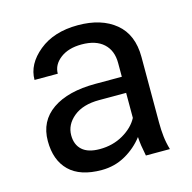

<svg xmlns="http://www.w3.org/2000/svg" viewBox="-86 -624 720 720"><g transform="rotate(-15 274.0 -264.0)"><path d="M397 0Q392.1 -24.9 389.6 -41Q387.2 -57.1 386.2 -74.7Q357.9 -37.6 315.9 -13.9Q273.9 9.8 223.6 9.8Q140.1 9.8 97.9 -31.5Q55.7 -72.8 55.7 -147.5Q55.7 -224.6 116.2 -266.6Q176.8 -308.6 284.2 -308.6H386.2V-362.3Q386.2 -410.6 356.4 -437.7Q326.7 -464.8 271.5 -464.8Q220.2 -464.8 188.7 -440.7Q157.2 -416.5 157.2 -381.8H66.9Q66.9 -442.9 125 -490.5Q183.1 -538.1 276.4 -538.1Q367.7 -538.1 422.1 -493.2Q476.6 -448.2 476.6 -361.3V-106.4Q476.6 -78.1 479.5 -52.2Q482.4 -26.4 490.2 0ZM236.8 -67.9Q287.6 -67.9 327.9 -91.3Q368.2 -114.7 386.2 -148.9V-246.1H281.2Q218.3 -246.1 182.1 -216.6Q146 -187 146 -145.5Q146 -108.9 168.7 -88.4Q191.4 -67.9 236.8 -67.9Z"/></g></svg>

Font: Roboto Web
Style: Regular
Weight: 400
Designer: Google
Version: Version 1.200310; 2013